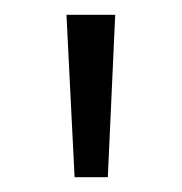

<svg xmlns="http://www.w3.org/2000/svg" viewBox="-20 -740 246 260"><path d="M70 -720H136L126 -500H81Z"/></svg>

Font: Radio Canada Light
Style: Regular
Weight: 300
Designer: Charles Daoud, Etienne Aubert Bonn, Alexandre Saumier Demers, Jacques Le Bailly
Foundry: Radio-Canada
Version: Version 2.104;gftools[0.9.28.dev5+ged2979d]